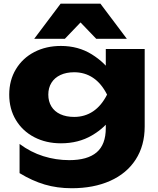

<svg xmlns="http://www.w3.org/2000/svg" viewBox="-20 -837 856 1039"><path d="M552.5 -240.9 559.4 -265.4V-408.2L552.5 -428.9V-571.8H763V-152.3Q763 -48.9 714.1 26.6Q665.2 102.1 576 141.8Q486.7 181.6 368 181.6Q289.8 181.6 222 161.6Q154.3 141.6 85.9 99.9V-58.1Q145.8 -13.4 214.2 8.1Q282.6 29.6 354.8 29.6Q453.3 29.6 502.9 -12.5Q552.5 -54.5 552.5 -144.2ZM29.9 -325Q29.9 -402.7 66.2 -462.7Q102.5 -522.7 166 -555.6Q229.5 -588.4 309.7 -588.4Q403.6 -588.4 476.6 -543Q549.6 -497.5 589.2 -434.3Q628.8 -371.1 628.8 -322.7Q628.8 -270.3 589.5 -208.6Q550.3 -146.9 477.4 -104.2Q404.6 -61.5 309.7 -61.5Q229.5 -61.5 166 -94.4Q102.5 -127.2 66.2 -187.3Q29.9 -247.3 29.9 -325ZM559.4 -325Q528.4 -386.1 483.5 -416Q438.6 -446 381.5 -446Q338.8 -446 307.1 -431.2Q275.3 -416.3 258.4 -389Q241.4 -361.7 241.4 -325Q241.4 -288.3 258.1 -261Q274.7 -233.7 306.4 -219Q338.2 -204.3 381.5 -204.3Q438.9 -204.3 484 -234.6Q529 -264.9 559.4 -325ZM523.4 -817.2 666.4 -627H500.8L366.9 -766.4H464.5L331 -627H165.1L308.1 -817.2Z"/></svg>

Font: Unbounded Variable
Style: Regular
Weight: 400
Designer: Luke Prowse, Jean-Baptiste Morizot, Fátima Lázaro, Florian Runge
Foundry: NaN
Version: Version 1.600;FEAKit 1.0